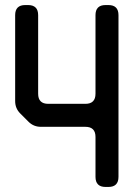

<svg xmlns="http://www.w3.org/2000/svg" viewBox="-20 -731 539 760"><path d="M142 -229H318Q358 -229 358 -189V-31Q358 9 398 9H409Q449 9 449 -31V-671Q449 -711 409 -711H398Q358 -711 358 -671V-360Q358 -320 318 -320H171Q131 -320 131 -360V-671Q131 -711 91 -711H80Q40 -711 40 -671V-331Q40 -302 60 -282L93 -249Q113 -229 142 -229Z"/></svg>

Font: WDXL Lubrifont TC
Style: Regular
Weight: 400
Designer: [WDXL Lubrifont] Copyright 2020-2022 (c) NightFurySL2001, Skr-ZERO; [ZCOOL QingKe HuangYou] Copyright 2018-2022 (c) The 
Version: Version 2.001;hotconv 1.1.1;makeotfexe 2.6.0